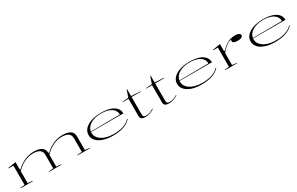

<svg xmlns="http://www.w3.org/2000/svg" viewBox="242 -2283 6065 3917"><g transform="rotate(-30 3274.0 -324.5)"><path d="M72 0V-10L175 -20V-473H63V-484L248 -515V-342L262 -335Q321 -393 387.5 -433Q454 -473 526 -494Q598 -515 670 -515Q734 -515 781.5 -503.5Q829 -492 860.5 -470Q892 -448 907 -415Q922 -382 922 -338V-20L1034 -10V0H739V-10L850 -20V-340Q850 -416 798.5 -453Q747 -490 641 -490Q583 -490 527.5 -475Q472 -460 422 -433.5Q372 -407 328.5 -373Q285 -339 248 -301V-20L359 -10V0ZM1413 0V-10L1524 -20V-340Q1524 -416 1472 -453Q1420 -490 1315 -490Q1256 -490 1200.5 -474.5Q1145 -459 1095 -432.5Q1045 -406 1001 -371.5Q957 -337 922 -299V-343L936 -335Q995 -392 1062 -432.5Q1129 -473 1201 -494Q1273 -515 1345 -515Q1409 -515 1456.5 -504Q1504 -493 1535.5 -471.5Q1567 -450 1582 -417Q1597 -384 1597 -338V-20L1709 -10V0Z M2254 -515Q2381 -515 2469.5 -486.5Q2558 -458 2604.5 -404Q2651 -350 2651 -275H1888V-285L2577 -291Q2577 -356 2538 -403Q2499 -450 2425.5 -475.5Q2352 -501 2251 -501Q2145 -501 2063 -470Q1981 -439 1934.5 -383Q1888 -327 1888 -251Q1888 -199 1915 -155.5Q1942 -112 1990.5 -79.5Q2039 -47 2106.5 -28.5Q2174 -10 2254 -9Q2321 -7 2381 -14Q2441 -21 2492 -37Q2543 -53 2585 -78Q2627 -103 2659 -138L2669 -129Q2637 -94 2595 -67Q2553 -40 2499.5 -21.5Q2446 -3 2380.5 6Q2315 15 2235 15Q2139 15 2061.5 -4.5Q1984 -24 1929 -58.5Q1874 -93 1844 -141Q1814 -189 1814 -247Q1814 -307 1845.5 -355.5Q1877 -404 1935.5 -440Q1994 -476 2074.5 -495.5Q2155 -515 2254 -515Z M3008 15Q2946 15 2918 -6.5Q2890 -28 2890 -75V-480H2752V-490L2896 -500L2953 -664H2963V-502L3177 -490V-480H2963V-66Q2963 -32 2980.5 -18Q2998 -4 3035 -4Q3086 -4 3127.5 -21Q3169 -38 3215 -64L3219 -56Q3204 -44 3181 -32Q3158 -20 3130.5 -9Q3103 2 3071.5 8.5Q3040 15 3008 15Z M3563 15Q3501 15 3473 -6.5Q3445 -28 3445 -75V-480H3307V-490L3451 -500L3508 -664H3518V-502L3732 -490V-480H3518V-66Q3518 -32 3535.5 -18Q3553 -4 3590 -4Q3641 -4 3682.5 -21Q3724 -38 3770 -64L3774 -56Q3759 -44 3736 -32Q3713 -20 3685.5 -9Q3658 2 3626.5 8.5Q3595 15 3563 15Z M4340 -515Q4467 -515 4555.5 -486.5Q4644 -458 4690.5 -404Q4737 -350 4737 -275H3974V-285L4663 -291Q4663 -356 4624 -403Q4585 -450 4511.5 -475.5Q4438 -501 4337 -501Q4231 -501 4149 -470Q4067 -439 4020.5 -383Q3974 -327 3974 -251Q3974 -199 4001 -155.5Q4028 -112 4076.5 -79.5Q4125 -47 4192.5 -28.5Q4260 -10 4340 -9Q4407 -7 4467 -14Q4527 -21 4578 -37Q4629 -53 4671 -78Q4713 -103 4745 -138L4755 -129Q4723 -94 4681 -67Q4639 -40 4585.5 -21.5Q4532 -3 4466.5 6Q4401 15 4321 15Q4225 15 4147.5 -4.5Q4070 -24 4015 -58.5Q3960 -93 3930 -141Q3900 -189 3900 -247Q3900 -307 3931.5 -355.5Q3963 -404 4021.5 -440Q4080 -476 4160.5 -495.5Q4241 -515 4340 -515Z M4888 0V-10L4991 -21V-473H4879V-484L5064 -515V-353L5080 -345Q5117 -384 5152.5 -414Q5188 -444 5225 -465Q5269 -491 5317.5 -503Q5366 -515 5421 -515Q5456 -515 5482 -507Q5508 -499 5522.5 -484.5Q5537 -470 5537 -452Q5537 -434 5522.5 -420.5Q5508 -407 5482.5 -399Q5457 -391 5424 -391Q5384 -391 5355.5 -397Q5327 -403 5312.5 -414.5Q5298 -426 5298 -442Q5298 -448 5299.5 -452Q5301 -456 5302 -460.5Q5303 -465 5303 -468Q5303 -476 5286 -476Q5269 -476 5239 -460Q5209 -444 5171 -414Q5137 -387 5109.5 -358Q5082 -329 5064 -301V-21L5167 -10V0Z M6072 -515Q6199 -515 6287.5 -486.5Q6376 -458 6422.5 -404Q6469 -350 6469 -275H5706V-285L6395 -291Q6395 -356 6356 -403Q6317 -450 6243.5 -475.5Q6170 -501 6069 -501Q5963 -501 5881 -470Q5799 -439 5752.5 -383Q5706 -327 5706 -251Q5706 -199 5733 -155.5Q5760 -112 5808.5 -79.5Q5857 -47 5924.5 -28.5Q5992 -10 6072 -9Q6139 -7 6199 -14Q6259 -21 6310 -37Q6361 -53 6403 -78Q6445 -103 6477 -138L6487 -129Q6455 -94 6413 -67Q6371 -40 6317.5 -21.5Q6264 -3 6198.5 6Q6133 15 6053 15Q5957 15 5879.5 -4.5Q5802 -24 5747 -58.5Q5692 -93 5662 -141Q5632 -189 5632 -247Q5632 -307 5663.5 -355.5Q5695 -404 5753.5 -440Q5812 -476 5892.5 -495.5Q5973 -515 6072 -515Z"/></g></svg>

Font: Kalnia Expanded ExtraLight
Style: Regular
Weight: 250
Width: 7
Designer: Frida Medrano
Foundry: Frida Medrano
Version: Version 1.105